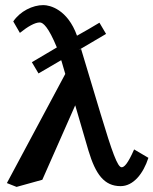

<svg xmlns="http://www.w3.org/2000/svg" viewBox="-20 -718 602 753"><path d="M370 -629C347 -615 311 -594 282 -578C245 -681 176 -698 150 -698C108 -698 59 -674 32 -634L58 -589C89 -614 117 -630 136 -630C149 -630 170 -612 203 -532L105 -474L131 -430C155 -444 191 -465 220 -482C221 -480 221 -479 221 -479L222 -476C227 -460 232 -443 236 -428L7 0L45 15L146 -13C189 -110 232 -208 275 -305L327 -127C355 -34 389 12 453 12C503 12 542 -37 562 -99L506 -132C481 -75 467 -62 457 -62C441 -62 420 -121 375 -270L298 -526L289 -522L396 -585Z"/></svg>

Font: Libertinus Serif
Style: Bold
Weight: 700
Designer: Philipp H. Poll, Khaled Hosny
Foundry: Caleb Maclennan
Version: Version 7.050;RELEASE